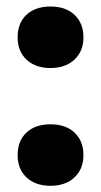

<svg xmlns="http://www.w3.org/2000/svg" viewBox="-20 -576 318 604"><path d="M139 8.5Q92 8.5 63.8 -17.5Q35.5 -43.5 35.5 -88Q35.5 -133 63.2 -159Q91 -185 139 -185Q187 -185 214.8 -158.5Q242.5 -132 242.5 -88Q242.5 -44.5 214.2 -18Q186 8.5 139 8.5ZM139 -362Q92 -362 63.8 -388Q35.5 -414 35.5 -458.5Q35.5 -503.5 63.2 -529.5Q91 -555.5 139 -555.5Q187 -555.5 214.8 -529Q242.5 -502.5 242.5 -458.5Q242.5 -415 214.2 -388.5Q186 -362 139 -362Z"/></svg>

Font: Encode Sans SC Condensed Thin
Style: Bold
Weight: 700
Version: Version 3.002